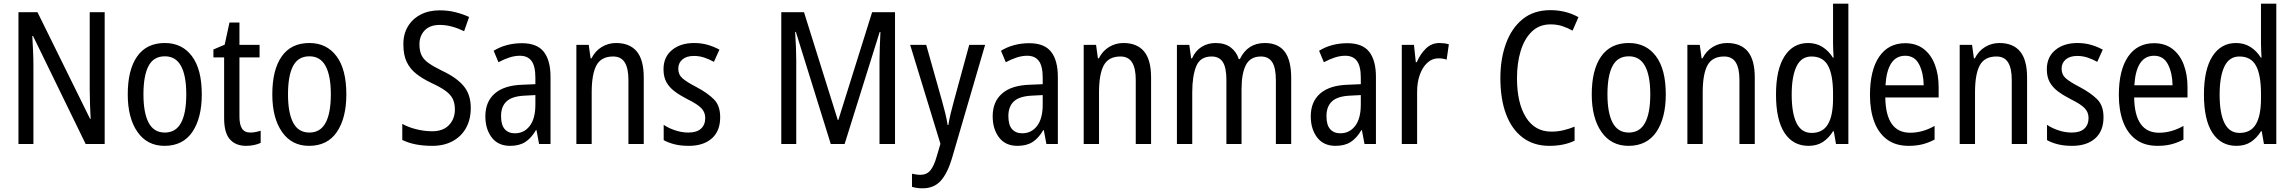

<svg xmlns="http://www.w3.org/2000/svg" viewBox="-20 -780 12420 1040"><path d="M547 0H444L159 -585H155Q157 -546 159 -505Q161 -464 161 -426V0H80V-714H183L468 -136H471Q469 -174 467.5 -216.5Q466 -259 466 -294V-714H547Z M1073 -269Q1073 -141 1022 -65.5Q971 10 871 10Q777 10 724.5 -65.5Q672 -141 672 -269Q672 -402 723 -474.5Q774 -547 873 -547Q966 -547 1019.5 -476Q1073 -405 1073 -269ZM757 -269Q757 -169 785 -115.5Q813 -62 873 -62Q932 -62 960.5 -114.5Q989 -167 989 -269Q989 -370 960.5 -422.5Q932 -475 873 -475Q812 -475 784.5 -422.5Q757 -370 757 -269Z M1336 -62Q1350 -62 1365 -65Q1380 -68 1392 -72V-6Q1377 1 1356.5 5.5Q1336 10 1313 10Q1257 10 1225.5 -25Q1194 -60 1194 -140V-469H1136V-512L1197 -538L1223 -658H1277V-537H1386V-469H1277V-148Q1277 -105 1291 -83.5Q1305 -62 1336 -62Z M1856 -269Q1856 -141 1805 -65.5Q1754 10 1654 10Q1560 10 1507.5 -65.5Q1455 -141 1455 -269Q1455 -402 1506 -474.5Q1557 -547 1656 -547Q1749 -547 1802.5 -476Q1856 -405 1856 -269ZM1540 -269Q1540 -169 1568 -115.5Q1596 -62 1656 -62Q1715 -62 1743.5 -114.5Q1772 -167 1772 -269Q1772 -370 1743.5 -422.5Q1715 -475 1656 -475Q1595 -475 1567.5 -422.5Q1540 -370 1540 -269Z M2530 -195Q2530 -133 2504.5 -87Q2479 -41 2432 -15.5Q2385 10 2322 10Q2223 10 2159 -22V-109Q2193 -90 2236.5 -79.5Q2280 -69 2321 -69Q2380 -69 2412 -102.5Q2444 -136 2444 -187Q2444 -221 2432 -245Q2420 -269 2392 -289Q2364 -309 2316 -331Q2268 -354 2234.5 -380.5Q2201 -407 2183 -444.5Q2165 -482 2165 -538Q2164 -594 2189 -636Q2214 -678 2258.5 -701Q2303 -724 2361 -724Q2408 -724 2448.5 -713.5Q2489 -703 2521 -688L2494 -611Q2461 -627 2428 -636Q2395 -645 2362 -645Q2309 -645 2280.5 -615.5Q2252 -586 2252 -540Q2252 -504 2263.5 -480.5Q2275 -457 2302 -438Q2329 -419 2376 -396Q2453 -360 2491.5 -314Q2530 -268 2530 -195Z M2807 -546Q2889 -546 2925.5 -499.5Q2962 -453 2962 -363V0H2900L2886 -75H2883Q2858 -32 2825.5 -11Q2793 10 2743 10Q2678 10 2643.5 -35.5Q2609 -81 2609 -150Q2609 -229 2660 -273.5Q2711 -318 2810 -321L2880 -324V-359Q2880 -422 2859 -450Q2838 -478 2796 -478Q2768 -478 2739 -468.5Q2710 -459 2680 -443L2654 -505Q2686 -525 2725 -535.5Q2764 -546 2807 -546ZM2823 -262Q2754 -259 2724 -231Q2694 -203 2694 -151Q2694 -103 2714 -80.5Q2734 -58 2769 -58Q2819 -58 2849.5 -98Q2880 -138 2880 -213V-265Z M3317 -547Q3391 -547 3429 -501.5Q3467 -456 3467 -360V0H3384V-347Q3384 -410 3364 -442Q3344 -474 3301 -474Q3237 -474 3211 -426.5Q3185 -379 3185 -279V0H3102V-537H3169L3179 -464H3184Q3204 -504 3239.5 -525.5Q3275 -547 3317 -547Z M3881 -145Q3881 -70 3835.5 -30Q3790 10 3711 10Q3667 10 3633.5 1.5Q3600 -7 3575 -21V-104Q3599 -87 3635.5 -74.5Q3672 -62 3709 -62Q3754 -62 3777 -83Q3800 -104 3800 -141Q3800 -172 3779 -194Q3758 -216 3703 -243Q3664 -263 3635 -284.5Q3606 -306 3590 -334.5Q3574 -363 3574 -405Q3574 -471 3620 -509Q3666 -547 3740 -547Q3778 -547 3812 -537.5Q3846 -528 3877 -511L3847 -445Q3822 -459 3795 -468Q3768 -477 3739 -477Q3699 -477 3676.5 -458Q3654 -439 3654 -408Q3654 -376 3676.5 -356Q3699 -336 3755 -307Q3813 -276 3847 -242Q3881 -208 3881 -145Z M4480 0 4291 -607H4287Q4290 -563 4291.5 -522Q4293 -481 4293 -451V0H4212V-714H4335L4518 -130H4521L4704 -714H4828V0H4744V-451Q4744 -482 4745.5 -522Q4747 -562 4749 -607H4745L4555 0Z M4910 -537H4997L5083 -232Q5092 -200 5100 -167.5Q5108 -135 5113 -103H5117Q5121 -130 5129 -163.5Q5137 -197 5147 -233L5230 -537H5316L5136 79Q5112 159 5075.5 199.5Q5039 240 4977 240Q4961 240 4947 238Q4933 236 4920 232V161Q4930 163 4942 165Q4954 167 4965 167Q4999 167 5019 143.5Q5039 120 5054 67L5074 -1Z M5555 -546Q5637 -546 5673.5 -499.5Q5710 -453 5710 -363V0H5648L5634 -75H5631Q5606 -32 5573.5 -11Q5541 10 5491 10Q5426 10 5391.5 -35.5Q5357 -81 5357 -150Q5357 -229 5408 -273.5Q5459 -318 5558 -321L5628 -324V-359Q5628 -422 5607 -450Q5586 -478 5544 -478Q5516 -478 5487 -468.5Q5458 -459 5428 -443L5402 -505Q5434 -525 5473 -535.5Q5512 -546 5555 -546ZM5571 -262Q5502 -259 5472 -231Q5442 -203 5442 -151Q5442 -103 5462 -80.5Q5482 -58 5517 -58Q5567 -58 5597.5 -98Q5628 -138 5628 -213V-265Z M6065 -547Q6139 -547 6177 -501.5Q6215 -456 6215 -360V0H6132V-347Q6132 -410 6112 -442Q6092 -474 6049 -474Q5985 -474 5959 -426.5Q5933 -379 5933 -279V0H5850V-537H5917L5927 -464H5932Q5952 -504 5987.5 -525.5Q6023 -547 6065 -547Z M6831 -547Q6903 -547 6938.5 -500.5Q6974 -454 6974 -357V0H6891V-345Q6891 -413 6871 -443.5Q6851 -474 6810 -474Q6753 -474 6729 -428.5Q6705 -383 6705 -296V0H6623V-347Q6623 -414 6603.5 -444Q6584 -474 6543 -474Q6481 -474 6459.5 -421Q6438 -368 6438 -280V0H6355V-537H6422L6432 -464H6437Q6455 -505 6488.5 -526Q6522 -547 6565 -547Q6615 -547 6646.5 -523Q6678 -499 6690 -460H6696Q6738 -547 6831 -547Z M7278 -546Q7360 -546 7396.5 -499.5Q7433 -453 7433 -363V0H7371L7357 -75H7354Q7329 -32 7296.5 -11Q7264 10 7214 10Q7149 10 7114.5 -35.5Q7080 -81 7080 -150Q7080 -229 7131 -273.5Q7182 -318 7281 -321L7351 -324V-359Q7351 -422 7330 -450Q7309 -478 7267 -478Q7239 -478 7210 -468.5Q7181 -459 7151 -443L7125 -505Q7157 -525 7196 -535.5Q7235 -546 7278 -546ZM7294 -262Q7225 -259 7195 -231Q7165 -203 7165 -151Q7165 -103 7185 -80.5Q7205 -58 7240 -58Q7290 -58 7320.5 -98Q7351 -138 7351 -213V-265Z M7777 -547Q7789 -547 7802 -545.5Q7815 -544 7828 -540L7816 -457Q7796 -464 7771 -464Q7738 -464 7712 -440.5Q7686 -417 7671 -376Q7656 -335 7656 -282V0H7573V-537H7639L7649 -443H7654Q7674 -489 7704.5 -518Q7735 -547 7777 -547Z M8379 -648Q8318 -648 8277.5 -609Q8237 -570 8217 -504Q8197 -438 8197 -357Q8197 -222 8245.5 -144.5Q8294 -67 8383 -67Q8417 -67 8448.5 -74.5Q8480 -82 8509 -94V-18Q8452 10 8372 10Q8288 10 8228.5 -34.5Q8169 -79 8138 -161Q8107 -243 8107 -358Q8107 -461 8137.5 -544.5Q8168 -628 8228 -676.5Q8288 -725 8378 -725Q8462 -725 8530 -687L8498 -614Q8472 -629 8442.5 -638.5Q8413 -648 8379 -648Z M9003 -269Q9003 -141 8952 -65.5Q8901 10 8801 10Q8707 10 8654.5 -65.5Q8602 -141 8602 -269Q8602 -402 8653 -474.5Q8704 -547 8803 -547Q8896 -547 8949.5 -476Q9003 -405 9003 -269ZM8687 -269Q8687 -169 8715 -115.5Q8743 -62 8803 -62Q8862 -62 8890.5 -114.5Q8919 -167 8919 -269Q8919 -370 8890.5 -422.5Q8862 -475 8803 -475Q8742 -475 8714.5 -422.5Q8687 -370 8687 -269Z M9335 -547Q9409 -547 9447 -501.5Q9485 -456 9485 -360V0H9402V-347Q9402 -410 9382 -442Q9362 -474 9319 -474Q9255 -474 9229 -426.5Q9203 -379 9203 -279V0H9120V-537H9187L9197 -464H9202Q9222 -504 9257.5 -525.5Q9293 -547 9335 -547Z M9776 10Q9692 10 9646 -60.5Q9600 -131 9600 -268Q9600 -403 9646 -475Q9692 -547 9774 -547Q9818 -547 9852 -525.5Q9886 -504 9908 -468H9912Q9911 -487 9910 -507.5Q9909 -528 9909 -543V-760H9992V0H9925L9913 -69H9909Q9886 -32 9854 -11Q9822 10 9776 10ZM9793 -60Q9853 -60 9881 -106.5Q9909 -153 9909 -246V-272Q9909 -374 9882 -424Q9855 -474 9792 -474Q9737 -474 9711 -420Q9685 -366 9685 -267Q9685 -166 9711.5 -113Q9738 -60 9793 -60Z M10300 -546Q10359 -546 10399.5 -515Q10440 -484 10460.5 -430Q10481 -376 10481 -308V-252H10192Q10195 -61 10327 -61Q10394 -61 10459 -98V-24Q10427 -7 10393.5 1.5Q10360 10 10319 10Q10248 10 10201.5 -24.5Q10155 -59 10132 -121Q10109 -183 10109 -265Q10109 -400 10159 -473Q10209 -546 10300 -546ZM10300 -478Q10203 -478 10193 -318H10400Q10399 -385 10375 -431.5Q10351 -478 10300 -478Z M10810 -547Q10884 -547 10922 -501.5Q10960 -456 10960 -360V0H10877V-347Q10877 -410 10857 -442Q10837 -474 10794 -474Q10730 -474 10704 -426.5Q10678 -379 10678 -279V0H10595V-537H10662L10672 -464H10677Q10697 -504 10732.5 -525.5Q10768 -547 10810 -547Z M11374 -145Q11374 -70 11328.5 -30Q11283 10 11204 10Q11160 10 11126.5 1.5Q11093 -7 11068 -21V-104Q11092 -87 11128.5 -74.5Q11165 -62 11202 -62Q11247 -62 11270 -83Q11293 -104 11293 -141Q11293 -172 11272 -194Q11251 -216 11196 -243Q11157 -263 11128 -284.5Q11099 -306 11083 -334.5Q11067 -363 11067 -405Q11067 -471 11113 -509Q11159 -547 11233 -547Q11271 -547 11305 -537.5Q11339 -528 11370 -511L11340 -445Q11315 -459 11288 -468Q11261 -477 11232 -477Q11192 -477 11169.5 -458Q11147 -439 11147 -408Q11147 -376 11169.5 -356Q11192 -336 11248 -307Q11306 -276 11340 -242Q11374 -208 11374 -145Z M11648 -546Q11707 -546 11747.5 -515Q11788 -484 11808.5 -430Q11829 -376 11829 -308V-252H11540Q11543 -61 11675 -61Q11742 -61 11807 -98V-24Q11775 -7 11741.5 1.5Q11708 10 11667 10Q11596 10 11549.5 -24.5Q11503 -59 11480 -121Q11457 -183 11457 -265Q11457 -400 11507 -473Q11557 -546 11648 -546ZM11648 -478Q11551 -478 11541 -318H11748Q11747 -385 11723 -431.5Q11699 -478 11648 -478Z M12094 10Q12010 10 11964 -60.5Q11918 -131 11918 -268Q11918 -403 11964 -475Q12010 -547 12092 -547Q12136 -547 12170 -525.5Q12204 -504 12226 -468H12230Q12229 -487 12228 -507.5Q12227 -528 12227 -543V-760H12310V0H12243L12231 -69H12227Q12204 -32 12172 -11Q12140 10 12094 10ZM12111 -60Q12171 -60 12199 -106.5Q12227 -153 12227 -246V-272Q12227 -374 12200 -424Q12173 -474 12110 -474Q12055 -474 12029 -420Q12003 -366 12003 -267Q12003 -166 12029.5 -113Q12056 -60 12111 -60Z"/></svg>

Font: Noto Sans Myanmar Condensed
Style: Regular
Weight: 400
Width: 3
Designer: Monotype Design Team
Foundry: Monotype Imaging Inc.
Version: Version 2.107; ttfautohint (v1.8.4.7-5d5b)